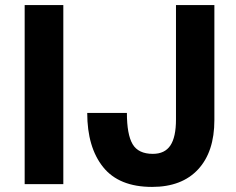

<svg xmlns="http://www.w3.org/2000/svg" viewBox="-20 -724 928 755"><path d="M77 -704H229V0H77ZM823 -252Q823 -127 759 -58Q695 11 578 11Q448 11 385.5 -67Q323 -145 323 -280H479Q479 -195 501.5 -157Q524 -119 581 -119Q628 -119 650 -152Q672 -185 672 -254V-704H823Z"/></svg>

Font: CBA Beacon Sans Extra Bold
Style: Regular
Weight: 800
Designer: Wei Huang
Foundry: Wei Huang
Version: Version 1.002